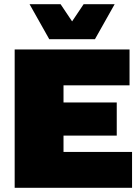

<svg xmlns="http://www.w3.org/2000/svg" viewBox="-20 -896 666 916"><path d="M527 -876 433 -709H215L121 -876H269L324 -794L379 -876ZM50 0V-660H598V-489H283V-407H537V-249H283V-171H610V0Z"/></svg>

Font: Elaine Sans Black
Style: Regular
Weight: 900
Designer: Wei Huang
Foundry: Wei Huang
Version: Version 2.001;December 24, 2019;FontCreator 12.0.0.2547 64-b